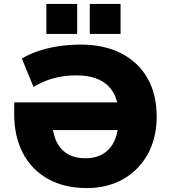

<svg xmlns="http://www.w3.org/2000/svg" viewBox="-20 -942 866 973"><path d="M421 11Q305 11 222.5 -35.5Q140 -82 96 -166Q52 -250 52 -363V-423H640V-283H190L243 -352Q243 -245 286.5 -192.5Q330 -140 413 -140Q494 -140 538 -193Q582 -246 582 -352Q582 -455 527.5 -507.5Q473 -560 367 -560Q327 -560 289 -553.5Q251 -547 216.5 -534Q182 -521 150 -501L91 -645Q126 -667 173 -683Q220 -699 275 -707.5Q330 -716 389 -716Q508 -716 594.5 -671.5Q681 -627 727.5 -545.5Q774 -464 774 -351Q774 -269 748 -202.5Q722 -136 674.5 -88Q627 -40 562.5 -14.5Q498 11 421 11ZM435 -770V-922H591V-770ZM215 -770V-922H371V-770Z"/></svg>

Font: Nunito Sans 10pt Black
Style: Regular
Weight: 900
Designer: Vernon Adams
Foundry: Vernon Adams
Version: Version 3.101;gftools[0.9.27]